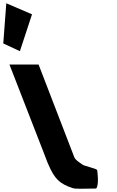

<svg xmlns="http://www.w3.org/2000/svg" viewBox="-292 -1145 709 1166"><path d="M-272.1 -881.2 -171.2 -834.1 -97.6 -1058 -253.8 -1125.2ZM-234.6 -753H-57.6L158.9 -191C166 -173 186.3 -161.8 209.5 -145C222.3 -135.7 285.6 -124 298 -113C298 -113 312.1 -21.3 291.6 0C207.5 0 170.2 4.3 148.3 -3C70.8 -28.9 39.3 -57.6 1 -148L0.5 -148L-6.7 -166.5C-10.7 -176.7 -14.8 -187.5 -19.2 -199L-19.5 -200Z"/></svg>

Font: Hussar
Style: BdOpOblFour
Weight: 700
Foundry: Cannot Into Space Fonts
Version: Version 2.00